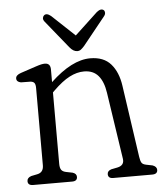

<svg xmlns="http://www.w3.org/2000/svg" viewBox="-47 -654 594 696"><g transform="rotate(-5 249.5 -306.0)"><path d="M146.5 -411.5V-365.5Q225 -439.5 291.5 -439.5Q340.5 -439.5 366.5 -409.8Q392.5 -380 399.5 -330L437.5 -68Q439.5 -54 443.5 -47Q447.5 -40 460.5 -37.5L483 -33Q498.5 -27.5 498.5 -15.5Q498.5 0 479 0H337Q318.5 0 318.5 -15.5Q318.5 -27.5 333 -32L355.5 -36.5Q382 -42 378 -67L341.5 -309.5Q335.5 -350.5 317 -372.2Q298.5 -394 265 -394Q239 -394 212 -380Q185 -366 153 -334.5L146.5 -328V-68Q146.5 -53.5 151.5 -46.2Q156.5 -39 169.5 -36.5L192 -32Q206.5 -27.5 206.5 -15.5Q206.5 0 187.5 0H46Q26.5 0 26.5 -15.5Q26.5 -28 42 -33L64 -37.5Q87 -42 87 -68V-349Q87 -362 83 -367.5Q79 -373 69 -374L34 -374.5Q18 -377.5 18 -390Q18 -402 37 -408.5L92.5 -427Q106 -431.5 113.2 -433Q120.5 -434.5 126 -434.5Q146.5 -434.5 146.5 -411.5ZM274 -486.5Q267 -478.5 261.2 -474Q255.5 -469.5 247.5 -469.5Q233 -469.5 219.5 -486.5L138.5 -586.5Q133 -593.5 133.8 -599.5Q134.5 -605.5 138.5 -609Q148 -617.5 164 -604.5L247 -526.5L330.5 -604.5Q346 -617 356 -609Q359.5 -606 359.8 -599.5Q360 -593 354.5 -586.5Z"/></g></svg>

Font: Fraunces 144pt SuperSoft Light
Style: Regular
Weight: 300
Version: Version 1.000;[0bf87f6ff]